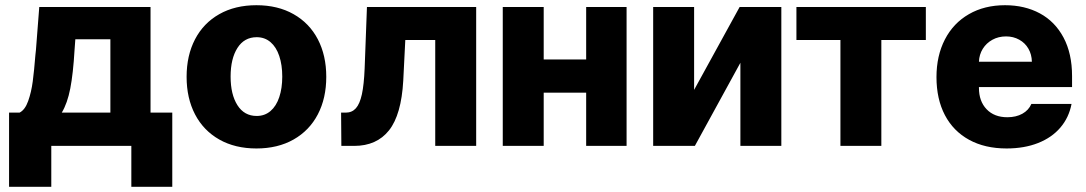

<svg xmlns="http://www.w3.org/2000/svg" viewBox="-20 -557 4145 733"><path d="M14.6 -127H54.7Q75.7 -137.7 87.6 -171.4Q99.6 -205.1 105 -246.1Q110.4 -287.1 115.2 -347.7L117.2 -366.2L129.9 -530.3H554.7V-127H637.7V156.2H481.4V0H175.8V156.2H14.6ZM401.4 -127V-407.2H267.6L264.6 -366.2Q259.3 -275.9 248.3 -219.2Q237.3 -162.6 215.8 -127Z M692.4 -263.7Q692.4 -345.2 724.6 -407Q756.8 -468.8 817.1 -502.9Q877.4 -537.1 959 -537.1Q1040.5 -537.1 1100.8 -502.9Q1161.1 -468.8 1193.4 -407Q1225.6 -345.2 1225.6 -263.7Q1225.6 -182.1 1193.4 -120.4Q1161.1 -58.6 1100.8 -24.4Q1040.5 9.8 959 9.8Q877.4 9.8 817.1 -24.4Q756.8 -58.6 724.6 -120.4Q692.4 -182.1 692.4 -263.7ZM1057.6 -264.6Q1057.6 -309.1 1046.1 -343.3Q1034.7 -377.4 1012.7 -396.2Q990.7 -415 960 -415Q912.6 -415 886.5 -374Q860.4 -333 860.4 -264.6Q860.4 -196.3 886.5 -155.3Q912.6 -114.3 960 -114.3Q990.7 -114.3 1012.7 -133.1Q1034.7 -151.9 1046.1 -186Q1057.6 -220.2 1057.6 -264.6Z M1282.2 -127H1299.8Q1323.7 -127 1338.6 -143.6Q1353.5 -160.2 1361.6 -197Q1369.6 -233.9 1372.1 -295.9L1380.9 -530.3H1797.9V0H1641.6V-404.3H1527.3L1519.5 -249Q1512.2 -118.7 1465.1 -59.3Q1418 0 1332 0H1283.2Z M2055.7 -330.1H2217.8V-530.3H2372.1V0H2217.8V-203.1H2055.7V0H1899.4V-530.3H2055.7Z M2803.7 -530.3H2962.9V0H2806.6V-317.4L2632.8 0H2473.6V-530.3H2629.9V-213.9Z M3020.5 -530.3H3514.6V-404.3H3344.7V0H3188.5V-404.3H3020.5Z M3555.2 -262.7Q3555.2 -344.2 3587.4 -406.5Q3619.6 -468.8 3679 -502.9Q3738.3 -537.1 3816.9 -537.1Q3892.1 -537.1 3950 -505.9Q4007.8 -474.6 4040.3 -413.6Q4072.8 -352.5 4072.8 -266.6V-224.6H3717.3V-221.7Q3717.3 -170.4 3746.6 -139.9Q3775.9 -109.4 3825.7 -109.4Q3858.9 -109.4 3883.1 -122.8Q3907.2 -136.2 3917.5 -160.2H4070.8Q4061 -108.4 4028.3 -70.1Q3995.6 -31.7 3943.1 -11Q3890.6 9.8 3822.8 9.8Q3740.2 9.8 3679.9 -23.2Q3619.6 -56.2 3587.4 -117.4Q3555.2 -178.7 3555.2 -262.7ZM3919.4 -321.3Q3918.9 -349.1 3906.2 -371.1Q3893.6 -393.1 3871.1 -405.5Q3848.6 -418 3820.8 -418Q3792 -418 3768.8 -405.3Q3745.6 -392.6 3731.9 -370.6Q3718.3 -348.6 3717.3 -321.3Z"/></svg>

Font: Pretendard JP ExtraBold
Style: Regular
Weight: 800
Designer: Base glyphs from Inter by Rasmus Andersson; Hangeul glyphs from Noto Sans CJK(Source Han Sans) by Jang Soo-young and Kan
Foundry: Kil Hyung-jin
Version: Version 1.309